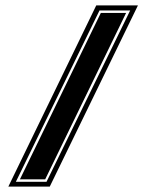

<svg xmlns="http://www.w3.org/2000/svg" viewBox="-20 -654 544 714"><path d="M11 40 338 -634H493L165 40ZM39 22H153L464 -615H350ZM54 13 355 -606H449L148 13Z"/></svg>

Font: Alumni Sans Collegiate One SC
Style: Regular
Weight: 400
Designer: Robert E. Leuschke
Foundry: Robert E. Leuschke
Version: Version 1.100